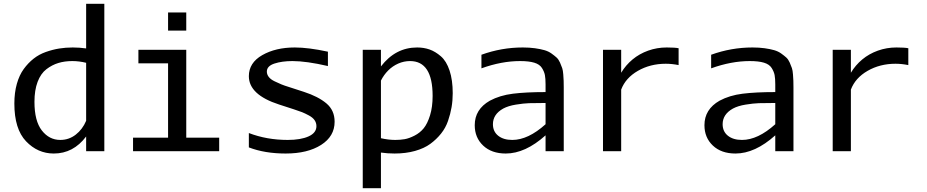

<svg xmlns="http://www.w3.org/2000/svg" viewBox="-20 -790 4840 1003"><path d="M55 -249Q55 -306 68 -352Q81 -398 104 -429.5Q127 -461 155.5 -483.5Q184 -506 219.5 -518.5Q255 -531 289 -536.5Q323 -542 360 -542Q396 -542 430 -537V-770H525V0H430V-77Q363 12 261 12Q177 12 116 -52Q55 -116 55 -249ZM358 -471Q318 -471 285 -461Q252 -451 222.5 -428.5Q193 -406 176.5 -362.5Q160 -319 160 -258Q160 -158 198.5 -108.5Q237 -59 295 -59Q340 -59 375.5 -86.5Q411 -114 430 -159V-462Q393 -471 358 -471Z M953 -630H858V-725H953ZM953 -71H1125V0H675V-71H858V-459H703V-530H953Z M1728 -154Q1728 -78 1657.5 -33Q1587 12 1472 12Q1363 12 1280 -20V-95Q1374 -59 1483 -59Q1551 -59 1592 -77.5Q1633 -96 1633 -131Q1633 -148 1623.5 -162Q1614 -176 1593.5 -187Q1573 -198 1558 -204Q1543 -210 1515 -219L1438 -244Q1280 -295 1280 -392Q1280 -462 1350 -502Q1420 -542 1520 -542Q1591 -542 1693 -520V-445Q1580 -471 1508 -471Q1453 -471 1413.5 -458Q1374 -445 1374 -416Q1374 -401 1384 -388Q1394 -375 1415 -365Q1436 -355 1450.5 -349Q1465 -343 1491 -335L1568 -310Q1642 -286 1685 -250Q1728 -214 1728 -154Z M2345 -303Q2345 -265 2339 -230Q2333 -195 2320.5 -158.5Q2308 -122 2284 -92Q2260 -62 2228 -38.5Q2196 -15 2148 -1.5Q2100 12 2041 12Q2004 12 1970 7V193H1875V-530H1970V-443Q2046 -542 2159 -542Q2194 -542 2224 -531.5Q2254 -521 2283 -496Q2312 -471 2328.5 -421.5Q2345 -372 2345 -303ZM2045 -59Q2071 -59 2094 -63Q2117 -67 2145.5 -81.5Q2174 -96 2193.5 -120Q2213 -144 2226.5 -187.5Q2240 -231 2240 -289Q2240 -471 2122 -471Q2090 -471 2060.5 -458Q2031 -445 2008 -422Q1985 -399 1970 -369V-68Q2009 -59 2045 -59Z M2711 -542Q2746 -542 2774.5 -538Q2803 -534 2824 -528Q2845 -522 2861 -510.5Q2877 -499 2887.5 -489.5Q2898 -480 2905.5 -463Q2913 -446 2917 -434Q2921 -422 2922.5 -401Q2924 -380 2924.5 -368Q2925 -356 2925 -333V0H2830V-83Q2724 12 2622 12Q2548 12 2504 -29.5Q2460 -71 2460 -136Q2460 -219 2539 -264Q2591 -292 2659.5 -300.5Q2728 -309 2830 -309V-349Q2830 -380 2826.5 -398Q2823 -416 2811 -435Q2799 -454 2771 -462.5Q2743 -471 2697 -471Q2600 -471 2495 -433V-504Q2600 -542 2711 -542ZM2830 -141V-252H2828Q2773 -252 2744 -251Q2715 -250 2675 -243.5Q2635 -237 2609 -223Q2555 -193 2555 -141Q2555 -103 2582.5 -81Q2610 -59 2656 -59Q2739 -59 2830 -141Z M3525 -450Q3490 -457 3458 -457Q3377 -457 3312.5 -420Q3248 -383 3225 -322V0H3130V-530H3225V-410Q3249 -450 3284.5 -479.5Q3320 -509 3366 -525.5Q3412 -542 3463 -542Q3506 -542 3525 -538Z M3911 -542Q3946 -542 3974.5 -538Q4003 -534 4024 -528Q4045 -522 4061 -510.5Q4077 -499 4087.5 -489.5Q4098 -480 4105.5 -463Q4113 -446 4117 -434Q4121 -422 4122.5 -401Q4124 -380 4124.5 -368Q4125 -356 4125 -333V0H4030V-83Q3924 12 3822 12Q3748 12 3704 -29.5Q3660 -71 3660 -136Q3660 -219 3739 -264Q3791 -292 3859.5 -300.5Q3928 -309 4030 -309V-349Q4030 -380 4026.5 -398Q4023 -416 4011 -435Q3999 -454 3971 -462.5Q3943 -471 3897 -471Q3800 -471 3695 -433V-504Q3800 -542 3911 -542ZM4030 -141V-252H4028Q3973 -252 3944 -251Q3915 -250 3875 -243.5Q3835 -237 3809 -223Q3755 -193 3755 -141Q3755 -103 3782.5 -81Q3810 -59 3856 -59Q3939 -59 4030 -141Z M4725 -450Q4690 -457 4658 -457Q4577 -457 4512.5 -420Q4448 -383 4425 -322V0H4330V-530H4425V-410Q4449 -450 4484.5 -479.5Q4520 -509 4566 -525.5Q4612 -542 4663 -542Q4706 -542 4725 -538Z"/></svg>

Font: Edlo
Style: Regular
Weight: 400
Monospace: yes
Version: Version 0.01